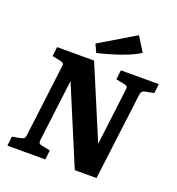

<svg xmlns="http://www.w3.org/2000/svg" viewBox="-139 -891 926 1004"><g transform="rotate(20 324.0 -389.0)"><path d="M14 0 20 -52 67 -61Q78 -63 84 -68Q90 -73 91 -85L141 -488Q143 -501 137.5 -505.5Q132 -510 120 -512L76 -521L82 -573H288L472 -135L452 -133L496 -488Q498 -501 492.5 -505.5Q487 -510 475 -512L431 -521L437 -573H648L642 -521L595 -512Q585 -510 579 -505Q573 -500 571 -488L510 0H389L192 -470L214 -472L166 -85Q165 -72 170 -67.5Q175 -63 187 -61L231 -52L225 0ZM285 -614 264 -659 463 -778 513 -698Q486 -680 446.5 -664Q407 -648 364.5 -635.5Q322 -623 285 -614Z"/></g></svg>

Font: Yrsa
Style: Italic
Weight: 400
Italic angle: -7.10001°
Designer: Anna Giedrys (Yrsa+Rasa design), David Brezina (Yrsa art-direction, Rasa art-direction, design)
Foundry: Rosetta Type Foundry
Version: Version 2.004